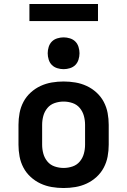

<svg xmlns="http://www.w3.org/2000/svg" viewBox="-20 -938 640 966"><path d="M300 8Q270 8 240.5 3Q211 -2 184 -14.5Q157 -27 134.5 -47.5Q112 -68 98 -94.5Q84 -121 78.5 -150.5Q73 -180 73 -210V-310Q73 -340 78.5 -369.5Q84 -399 98 -425.5Q112 -452 134.5 -472.5Q157 -493 184 -505.5Q211 -518 240.5 -523Q270 -528 300 -528Q330 -528 359.5 -523Q389 -518 416 -505.5Q443 -493 465.5 -472.5Q488 -452 502 -425.5Q516 -399 521.5 -369.5Q527 -340 527 -310V-210Q527 -180 521.5 -150.5Q516 -121 502 -94.5Q488 -68 465.5 -47.5Q443 -27 416 -14.5Q389 -2 359.5 3Q330 8 300 8ZM300 -93Q323 -93 345 -100.5Q367 -108 381.5 -125.5Q396 -143 402 -165Q408 -187 408 -210V-310Q408 -333 402 -355Q396 -377 381.5 -394.5Q367 -412 345 -419.5Q323 -427 300 -427Q277 -427 255 -419.5Q233 -412 218.5 -394.5Q204 -377 198 -355Q192 -333 192 -310V-210Q192 -187 198 -165Q204 -143 218.5 -125.5Q233 -108 255 -100.5Q277 -93 300 -93ZM300 -590Q284 -590 268 -595Q252 -600 241 -611Q230 -622 225 -638Q220 -654 220 -670Q220 -686 225 -702Q230 -718 241 -729Q252 -740 268 -745Q284 -750 300 -750Q316 -750 332 -745Q348 -740 359 -729Q370 -718 375 -702Q380 -686 380 -670Q380 -654 375 -638Q370 -622 359 -611Q348 -600 332 -595Q316 -590 300 -590ZM128 -832V-918H473V-832Z"/></svg>

Font: Iosevka Extended
Style: Bold
Weight: 700
Width: 7
Monospace: yes
Designer: Belleve Invis
Foundry: Belleve Invis
Version: Version 32.5.0; ttfautohint (v1.8.4)